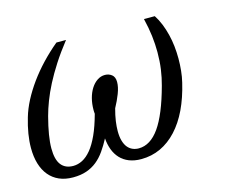

<svg xmlns="http://www.w3.org/2000/svg" viewBox="-88 -632 915 755"><g transform="rotate(-15 369.5 -254.5)"><path d="M269.5 -209Q269 -212.9 268.8 -216.8Q268.6 -220.7 268.6 -224.6Q268.6 -249.5 274.4 -271.7Q280.3 -293.9 290.8 -310.3Q301.3 -326.7 315.7 -336.4Q330.1 -346.2 347.2 -346.2Q362.8 -346.2 374.8 -336.9Q386.7 -327.6 386.7 -307.1Q386.7 -286.6 376.7 -260.7Q366.7 -234.9 352.5 -209Q345.2 -182.1 342 -159.9Q338.9 -137.7 338.9 -119.6Q338.9 -96.2 343.8 -79.6Q348.6 -63 357.2 -52.7Q365.7 -42.5 377.2 -37.6Q388.7 -32.7 401.9 -32.7Q449.2 -32.7 486.1 -85Q522.9 -137.2 552.7 -247.1Q561 -276.9 565.7 -309.8Q570.3 -342.8 570.3 -379.4Q570.3 -411.6 566.2 -446Q562 -480.5 552.7 -518.6H596.7Q608.9 -500 617.7 -478Q626.5 -456.1 632.3 -432.4Q638.2 -408.7 640.9 -383.8Q643.6 -358.9 643.6 -334Q643.6 -308.6 641.1 -284.4Q638.7 -260.3 633.3 -238.3Q619.6 -180.2 597.7 -134Q575.7 -87.9 545.9 -55.7Q516.1 -23.4 479.5 -6.3Q442.9 10.7 400.4 10.7Q372.6 10.7 351.3 2.2Q330.1 -6.3 315.7 -21.7Q301.3 -37.1 293.2 -58.3Q285.2 -79.6 283.2 -105Q269.5 -79.1 254.4 -57.6Q239.3 -36.1 220.7 -21Q202.1 -5.9 178.2 2.4Q154.3 10.7 123 10.7Q91.3 10.7 66.9 0Q42.5 -10.7 25.9 -30.8Q9.3 -50.8 0.7 -79.3Q-7.8 -107.9 -7.8 -143.6Q-7.8 -197.8 11.7 -263.7Q21 -295.9 38.3 -329.1Q55.7 -362.3 79.3 -395Q103 -427.7 132.6 -459Q162.1 -490.2 196.3 -518.6H235.4Q203.1 -477.5 179.2 -440.4Q155.3 -403.3 137.9 -369.6Q120.6 -335.9 108.9 -305.4Q97.2 -274.9 89.8 -247.1Q69.3 -169.4 69.3 -121.6Q69.3 -75.7 86.2 -54.2Q103 -32.7 135.3 -32.7Q154.3 -32.7 172.9 -42.2Q191.4 -51.8 208.5 -72.5Q225.6 -93.3 241 -127Q256.3 -160.6 269.5 -209Z"/></g></svg>

Font: Arian AMU Serif
Style: Italic
Weight: 400
Italic angle: -15°
Designer: Ruben Hakobyan (Tarumian)
Foundry: Ruben Hakobyan (Tarumian)
Version: Version 1.002